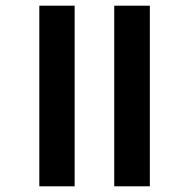

<svg xmlns="http://www.w3.org/2000/svg" viewBox="-20 -654 634 674"><path d="M506 -634V0H381V-634ZM242 -634V0H118V-634Z"/></svg>

Font: Mukta Vaani
Style: Bold
Weight: 700
Designer: Noopur Datye, Girish Dalvi, Yashodeep Gholap, Pallavi Karambelkar
Foundry: Ek Type
Version: Version 2.538;PS 1.000;hotconv 16.6.51;makeotf.lib2.5.65220;